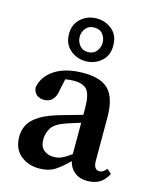

<svg xmlns="http://www.w3.org/2000/svg" viewBox="-117 -845 752 938"><g transform="rotate(15 259.5 -376.5)"><path d="M415 12Q375 12 350 -8Q325 -28 317 -62Q280 -25 249 -5.5Q218 14 171 14Q115 14 76.5 -18.5Q38 -51 38 -112Q38 -144 52.5 -172Q67 -200 105.5 -224Q144 -248 217 -268Q241 -275 265 -281.5Q289 -288 313 -295V-326Q313 -396 293.5 -420Q274 -444 225 -444Q215 -444 205 -443Q195 -442 183 -440L171 -386Q167 -350 150.5 -333Q134 -316 109 -316Q61 -316 53 -362Q62 -421 117.5 -457Q173 -493 264 -493Q351 -493 390.5 -451.5Q430 -410 430 -312V-94Q430 -49 460 -49Q479 -49 495 -71L518 -51Q500 -17 475 -2.5Q450 12 415 12ZM155 -130Q155 -93 175 -76Q195 -59 226 -59Q246 -59 264 -66.5Q282 -74 313 -96V-255Q296 -250 279.5 -244.5Q263 -239 247 -234Q189 -215 172 -187.5Q155 -160 155 -130ZM255 -597Q283 -597 298 -616.5Q313 -636 313 -659Q313 -683 298.5 -702Q284 -721 255 -721Q227 -721 212 -702Q197 -683 197 -659Q197 -636 212 -616.5Q227 -597 255 -597ZM255 -551Q210 -551 176.5 -580Q143 -609 143 -659Q143 -709 176.5 -738Q210 -767 255 -767Q300 -767 333.5 -739Q367 -711 367 -659Q367 -608 333.5 -579.5Q300 -551 255 -551Z"/></g></svg>

Font: Source Serif 4 Semibold
Style: Regular
Weight: 600
Designer: Frank Grießhammer
Foundry: Adobe
Version: Version 4.005;hotconv 1.1.0;makeotfexe 2.6.0